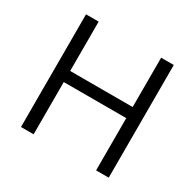

<svg xmlns="http://www.w3.org/2000/svg" viewBox="-146 -817 987 974"><g transform="rotate(30 348.0 -330.0)"><path d="M91 0V-660H165V-371H531V-660H605V0H531V-306H165V0Z"/></g></svg>

Font: Bricolage Grotesque 12pt Light
Style: Regular
Weight: 300
Designer: Mathieu Triay
Foundry: Atelier Triay
Version: Version 1.001; ttfautohint (v1.8.4.7-5d5b);gftools[0.9.33.de